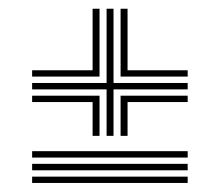

<svg xmlns="http://www.w3.org/2000/svg" viewBox="-20 -579 498 435"><path d="M221.5 -271.2V-376.5H52.8V-391H221.5V-559.2H237.2V-391H405.2V-376.5H237.2V-271.2ZM189.8 -271.2V-347.8H52.8V-362.2H205.5V-271.2ZM52.8 -405.5V-419.8H189.8V-559.2H205.5V-405.5ZM253.2 -271.2V-362.2H405.2V-347.8H269V-271.2ZM253.2 -405.5V-559.2H269V-419.8H405.2V-405.5ZM52.8 -222V-236.5H405.2V-222ZM52.8 -193.2V-207.8H405.2V-193.2ZM52.8 -164.5V-178.8H405.2V-164.5Z"/></svg>

Font: Big Shoulders Inline Text Thin
Style: Regular
Weight: 400
Version: Version 2.002